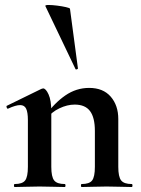

<svg xmlns="http://www.w3.org/2000/svg" viewBox="-20 -751 566 771"><path d="M308 0Q305 0 305 -6Q305 -12 308 -12Q339 -12 350 -26.5Q361 -41 361 -81V-225Q361 -279 341.5 -305Q322 -331 280 -331Q250 -331 218.5 -316Q187 -301 168 -275L163 -287Q198 -337 242 -367.5Q286 -398 338 -398Q394 -398 424.5 -363Q455 -328 455 -273V-81Q455 -41 466.5 -26.5Q478 -12 509 -12Q512 -12 512 -6Q512 0 509 0Q489 0 463 -1Q437 -2 408 -2Q380 -2 354 -1Q328 0 308 0ZM39 0Q36 0 36 -6Q36 -12 39 -12Q70 -12 81 -26.5Q92 -41 92 -81V-269Q92 -300 85 -314.5Q78 -329 61 -329Q52 -329 40 -325.5Q28 -322 13 -315Q9 -313 7 -319Q5 -325 7 -326L146 -394Q152 -396 153 -396Q164 -396 175 -372Q186 -348 186 -303V-81Q186 -41 197.5 -26.5Q209 -12 240 -12Q243 -12 243 -6Q243 0 240 0Q220 0 194 -1Q168 -2 139 -2Q111 -2 85 -1Q59 0 39 0ZM162 -727Q161 -731 175 -731Q189 -731 209 -728.5Q229 -726 244.5 -722.5Q260 -719 261 -716L293 -476Q293 -474 288.5 -472.5Q284 -471 283 -474Z"/></svg>

Font: Cormorant Garamond Light
Style: Bold
Weight: 700
Version: Version 4.001